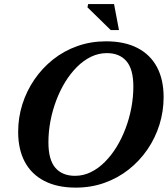

<svg xmlns="http://www.w3.org/2000/svg" viewBox="-20 -886 804 920"><path d="M212 -204Q212 -120.5 245.2 -82Q278.5 -43.5 339.5 -43.5Q379 -43.5 415 -61Q451 -78.5 482.2 -109.8Q513.5 -141 538.8 -182.2Q564 -223.5 582 -271.5Q600 -319.5 609.5 -370.2Q619 -421 619 -471Q619 -554.5 585.8 -593Q552.5 -631.5 492 -631.5Q452.5 -631.5 416.2 -614Q380 -596.5 348.8 -565.2Q317.5 -534 292.2 -492.8Q267 -451.5 249 -403.5Q231 -355.5 221.5 -304.8Q212 -254 212 -204ZM764 -420.5Q764 -352.5 744 -288.5Q724 -224.5 686.5 -169.8Q649 -115 596.8 -73.8Q544.5 -32.5 480.5 -9.8Q416.5 13 343 13Q254.5 13 192.8 -18.8Q131 -50.5 99 -110.2Q67 -170 67 -254.5Q67 -322.5 87.2 -386.5Q107.5 -450.5 145 -505.2Q182.5 -560 234.5 -601.2Q286.5 -642.5 350.8 -665.2Q415 -688 488 -688Q577 -688 638.5 -656.2Q700 -624.5 732 -564.8Q764 -505 764 -420.5ZM550 -742H510.5L399 -851L402.5 -866.5H526.5Z"/></svg>

Font: Newsreader 24pt
Style: Bold Italic
Weight: 700
Italic angle: -17°
Designer: Hugues Gentile
Foundry: Production Type
Version: Version 1.003